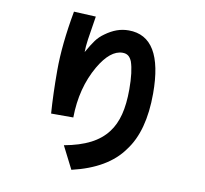

<svg xmlns="http://www.w3.org/2000/svg" viewBox="-92 -829 1145 1073"><g transform="rotate(10 481.0 -292.5)"><path d="M559 -109Q591 -151 606.5 -211Q622 -271 622 -355Q622 -456 603 -511Q594 -532 581.5 -541Q569 -550 550 -550Q480 -550 417 -442Q343 -314 341 -146H215Q207 -258 207 -390Q207 -537 242 -729L367 -723Q352 -632 346 -589.5Q340 -547 340 -517Q366 -563 384.5 -588Q403 -613 430 -632Q463 -656 495 -667.5Q527 -679 562 -679Q757 -679 757 -355Q757 -141 668 -25Q582 97 381 144L316 16Q404 0 463.5 -30.5Q523 -61 559 -109Z"/></g></svg>

Font: Gmarket Sans TTF Bold
Style: Regular
Weight: 700
Designer: Creative Director : Sungho Lee; Art Director : Kiwoong Choi; Project Manager : Sori Yang, Jongwook Yoon; Font Designer :
Foundry: Sandoll Inc.
Version: Version 1.000;hotconv 1.0.109;makeotfexe 2.5.65596